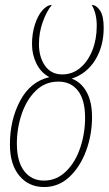

<svg xmlns="http://www.w3.org/2000/svg" viewBox="-20 -746 438 774"><path d="M20 -164Q20 -262 61 -339.5Q102 -417 179 -435Q145 -453 127 -489.5Q109 -526 109 -568Q109 -610 120.5 -646.5Q132 -683 151 -704.5Q170 -726 189 -726Q168 -701 152.5 -658Q137 -615 137 -568Q137 -516 161.5 -481Q186 -446 231 -446Q272 -446 303.5 -472.5Q335 -499 352.5 -543.5Q370 -588 370 -642Q370 -692 350 -726Q368 -726 383 -704Q398 -682 398 -634Q398 -560 364 -504.5Q330 -449 269 -429Q307 -415 329 -375.5Q351 -336 351 -274Q351 -203 327 -138Q303 -73 259.5 -32.5Q216 8 158 8Q96 8 58 -37.5Q20 -83 20 -164ZM323 -271Q323 -343 294.5 -380Q266 -417 215 -417Q162 -417 124.5 -380.5Q87 -344 67.5 -286.5Q48 -229 48 -167Q48 -95 77.5 -56.5Q107 -18 157 -18Q208 -18 246 -55Q284 -92 303.5 -150.5Q323 -209 323 -271Z"/></svg>

Font: Noto Serif NarrowThin
Style: Italic
Weight: 250
Width: 4
Italic angle: -12°
Designer: Monotype Design Team
Foundry: Monotype Imaging Inc.
Version: Version 1.001